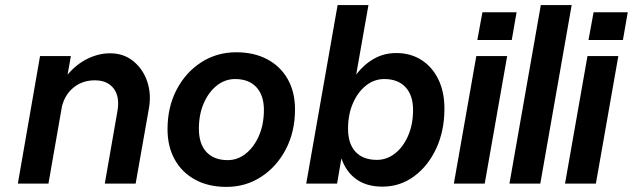

<svg xmlns="http://www.w3.org/2000/svg" viewBox="-20 -720 2482 753"><path d="M137 -500H258L245 -427Q278 -467 322 -489Q366 -511 412 -511Q465 -511 503 -480Q541 -449 557.5 -400Q574 -351 564 -295L512 0H391L440 -281Q451 -339 426.5 -372Q402 -405 352 -405Q304 -405 269.5 -377.5Q235 -350 223 -303L170 0H50Z M637 -213Q637 -300 672.5 -368Q708 -436 769 -475.5Q830 -515 907 -515Q976 -515 1028 -487.5Q1080 -460 1108.5 -409.5Q1137 -359 1137 -291Q1137 -204 1101.5 -135.5Q1066 -67 1005 -27Q944 13 868 13Q798 13 746 -15Q694 -43 665.5 -94Q637 -145 637 -213ZM1015 -289Q1015 -346 985.5 -378Q956 -410 902 -410Q863 -410 831 -385Q799 -360 779.5 -316Q760 -272 760 -215Q760 -156 789.5 -124Q819 -92 873 -92Q912 -92 944 -117.5Q976 -143 995.5 -187.5Q1015 -232 1015 -289Z M1304 -700H1425L1377 -428Q1407 -467 1446.5 -489.5Q1486 -512 1534 -512Q1590 -512 1632.5 -485Q1675 -458 1699 -409Q1723 -360 1723 -294Q1723 -207 1691 -138Q1659 -69 1604 -28.5Q1549 12 1480 12Q1418 12 1377.5 -17Q1337 -46 1319 -99L1302 0H1181ZM1600 -289Q1600 -346 1570.5 -378Q1541 -410 1487 -410Q1448 -410 1416 -385Q1384 -360 1364.5 -316Q1345 -272 1345 -215Q1345 -156 1374.5 -124.5Q1404 -93 1458 -93Q1497 -93 1529 -118Q1561 -143 1580.5 -187.5Q1600 -232 1600 -289Z M1872 -672H2006L1987 -563H1852ZM1848 -500H1969L1881 0H1760Z M2101 -700H2222L2099 0H1978Z M2308 -672H2442L2423 -563H2288ZM2284 -500H2405L2317 0H2196Z"/></svg>

Font: Overused Grotesk SemiBold
Style: Italic
Weight: 600
Italic angle: -10°
Version: Version 0.003